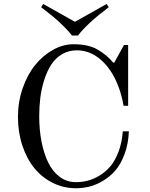

<svg xmlns="http://www.w3.org/2000/svg" viewBox="-20 -954 772 987"><path d="M191.4 -917 202.1 -933.6 365.2 -841.8 528.3 -933.6 539.1 -917Q429.7 -835 380.9 -771.5H349.6Q300.8 -835 191.4 -917ZM72.3 -353Q72.3 -430.7 96.7 -500.7Q121.1 -570.8 160.9 -619.9Q200.7 -668.9 252.4 -697.8Q304.2 -726.6 358.4 -726.6Q435.5 -726.6 483.4 -698.2Q532.7 -668.9 562 -631.8H567.4L617.2 -722.7H638.7V-410.2H615.2Q598.1 -509.3 554.2 -580.1Q521 -633.8 474.9 -664.6Q428.7 -695.3 375 -695.3Q332 -695.3 298.1 -674.8Q264.2 -654.3 242.9 -621.1Q221.7 -587.9 207.3 -542.7Q192.9 -497.6 187.3 -451.7Q181.6 -405.8 181.6 -356.4Q181.6 -286.6 193.4 -226.1Q205.1 -165.5 227.8 -118.7Q250.5 -71.8 287.1 -44.7Q323.7 -17.6 370.1 -17.6Q400.4 -17.6 430.4 -25.1Q460.4 -32.7 491.7 -51.5Q522.9 -70.3 547.4 -99.1Q571.8 -127.9 589.4 -174.3Q606.9 -220.7 611.3 -278.8H642.6Q639.6 -213.9 620.4 -161.9Q601.1 -109.9 573.2 -77.9Q545.4 -45.9 509.3 -24.4Q473.1 -2.9 438.7 5.4Q404.3 13.7 370.1 13.7Q307.6 13.7 252.4 -13.4Q197.3 -40.5 157.7 -88.4Q118.2 -136.2 95.2 -204.8Q72.3 -273.4 72.3 -353Z"/></svg>

Font: Theano Modern
Style: Regular
Weight: 400
Designer: Alexey Kryukov
Version: Version 2.00